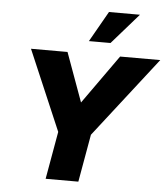

<svg xmlns="http://www.w3.org/2000/svg" viewBox="-59 -947 876 1000"><g transform="rotate(5 379.0 -447.0)"><path d="M217 0 261 -249 82 -668H273L366 -412L548 -668H758L432 -249L388 0ZM379 -734 470 -894H632L492 -734Z"/></g></svg>

Font: Gantari ExtraBold
Style: Italic
Weight: 800
Italic angle: -10°
Designer: Anugrah Pasau
Foundry: Lafontype
Version: Version 1.000